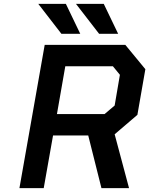

<svg xmlns="http://www.w3.org/2000/svg" viewBox="-20 -968 768 988"><path d="M296 -794 177 -948H319L393 -794ZM490 -794 371 -948H514L588 -794ZM80 0 210 -737H625L728 -612L687 -377L570 -277L644 0H502L434 -271H253L205 0ZM273 -381H518L570 -425L597 -583L561 -627H316Z"/></svg>

Font: Tomorrow Medium
Style: Italic
Weight: 500
Italic angle: -10°
Designer: Tony de Marco, Monica Rizzolli
Foundry: Just in Type
Version: Version 2.002